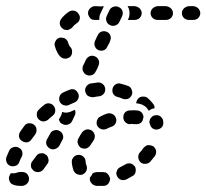

<svg xmlns="http://www.w3.org/2000/svg" viewBox="-28 -584 673 626"><path d="M15 -19Q12 -19 8 -19Q6 -18 5 -16Q4 -14 3 -11Q-1 -3 3 6Q6 15 15 18Q25 22 38 22Q44 23 50 21Q59 18 64 10Q68 2 66 -7Q64 -12 62 -15Q59 -19 55 -21Q51 -23 46 -23Q42 -24 38 -23Q38 -23 38 -23Q35 -23 33 -23Q24 -19 15 -19ZM282 -22Q278 -21 275 -19Q274 -19 274 -19Q271 -11 265 -5Q265 -4 265 -4Q265 -4 265 -3Q264 1 266 6Q267 10 270 13Q273 17 277 19Q281 21 285 22Q292 22 300 22Q305 22 310 22Q319 22 325 15Q331 7 331 -2Q330 -6 328 -10Q326 -14 323 -17Q320 -20 316 -22Q311 -23 307 -23Q303 -23 300 -23Q295 -23 290 -23Q286 -23 282 -22ZM353 -26Q351 -22 351 -18Q352 -13 354 -9Q358 -1 366 2Q375 5 384 1Q394 -4 404 -10Q412 -14 414 -23Q416 -33 412 -41Q409 -44 406 -47Q402 -50 398 -51Q393 -52 389 -51Q385 -51 381 -48Q372 -43 364 -39Q360 -37 357 -34Q354 -31 353 -26ZM227 -79Q223 -79 219 -77Q215 -75 212 -72Q209 -68 207 -64Q206 -60 206 -56Q207 -41 212 -28Q216 -19 224 -16Q233 -12 241 -15Q250 -19 254 -28Q257 -36 254 -45Q251 -51 251 -58Q251 -67 244 -73Q237 -80 227 -79ZM73 -43Q73 -39 75 -35Q78 -31 81 -28Q88 -22 98 -23Q107 -24 113 -31Q119 -39 126 -49Q129 -52 130 -57Q131 -61 130 -65Q129 -70 127 -74Q125 -78 121 -80Q114 -86 104 -84Q95 -83 90 -75Q84 -67 78 -59Q75 -56 74 -52Q72 -47 73 -43ZM40 -68 43 -73Q47 -82 44 -91Q41 -99 32 -103Q24 -107 15 -104Q6 -101 2 -93L-1 -86Q-4 -79 -7 -72Q-10 -63 -6 -54Q-2 -46 6 -43Q15 -40 24 -44Q32 -47 35 -56Q37 -62 40 -68ZM423 -71Q423 -66 425 -62Q427 -58 430 -55Q437 -49 446 -50Q456 -50 462 -57Q470 -66 477 -75Q482 -83 481 -92Q479 -101 472 -107Q468 -109 464 -110Q459 -111 455 -111Q450 -110 447 -108Q443 -105 440 -102Q435 -94 428 -87Q425 -84 424 -80Q422 -75 423 -71ZM134 -100Q138 -98 142 -97Q147 -97 151 -98Q155 -99 159 -102Q162 -104 165 -108Q170 -117 175 -127Q180 -135 177 -144Q174 -153 166 -157Q158 -162 149 -159Q140 -157 136 -149Q131 -139 126 -131Q121 -123 123 -114Q126 -105 134 -100ZM272 -158Q264 -163 255 -162Q246 -160 240 -153Q233 -143 228 -133Q225 -129 225 -124Q224 -120 226 -116Q227 -111 230 -108Q232 -104 236 -102Q244 -98 253 -100Q262 -103 267 -111Q272 -119 277 -126Q282 -134 281 -143Q279 -152 272 -158ZM82 -178Q75 -183 65 -182Q56 -181 51 -173Q44 -164 38 -155Q33 -147 34 -138Q36 -129 44 -124Q52 -119 61 -120Q70 -122 75 -130Q81 -138 87 -146Q92 -154 91 -163Q90 -172 82 -178ZM350 -199Q347 -208 339 -212Q331 -216 322 -214Q310 -210 299 -204Q295 -202 292 -199Q290 -195 288 -191Q287 -187 287 -182Q287 -178 289 -174Q294 -166 302 -163Q311 -160 320 -164Q327 -168 336 -171Q345 -174 349 -182Q353 -191 350 -199ZM461 -195Q463 -199 466 -202Q469 -205 473 -207Q482 -210 491 -207Q499 -203 503 -194Q504 -191 504 -188Q506 -179 501 -171Q496 -164 486 -162Q478 -160 470 -165Q463 -170 461 -179Q459 -183 459 -187Q460 -191 461 -195ZM168 -185Q172 -181 177 -179Q185 -175 194 -178Q203 -181 207 -189L216 -208Q218 -212 218 -217Q218 -222 216 -226Q212 -224 207 -222Q200 -218 191 -217Q183 -216 175 -219Q173 -210 169 -203Q167 -199 164 -195Q165 -190 168 -185ZM398 -180 396 -179Q387 -179 380 -186Q374 -193 374 -202Q374 -211 380 -218Q387 -224 396 -224H398Q409 -225 418 -224Q423 -224 427 -222Q431 -220 434 -217Q437 -214 438 -210Q440 -206 440 -202Q438 -197 437 -191Q434 -185 429 -182Q423 -179 417 -179Q408 -179 398 -180ZM152 -222Q153 -227 151 -231Q150 -235 147 -239Q141 -246 132 -247Q123 -248 116 -242Q107 -235 99 -227Q92 -221 92 -212Q91 -202 98 -195Q101 -192 105 -190Q109 -188 113 -188Q118 -188 122 -190Q126 -191 129 -194Q137 -201 144 -207Q148 -210 150 -214Q152 -218 152 -222ZM419 -247Q417 -247 416 -247Q416 -251 418 -255Q419 -259 422 -262Q428 -269 437 -269Q447 -270 454 -264Q463 -256 470 -247Q473 -244 475 -239Q476 -235 476 -231Q470 -230 465 -228Q461 -226 457 -223Q454 -228 450 -233Q444 -239 435 -243Q427 -246 419 -247ZM227 -279Q223 -288 215 -292Q206 -295 198 -291Q187 -287 177 -282Q169 -278 166 -269Q163 -260 167 -252Q171 -244 180 -241Q189 -238 197 -242Q206 -246 215 -250Q223 -253 227 -262Q231 -271 227 -279ZM402 -275Q405 -283 401 -292Q398 -301 389 -304Q378 -308 366 -311Q357 -314 349 -309Q341 -304 339 -295Q337 -286 341 -278Q346 -270 355 -268Q364 -266 372 -262Q381 -259 390 -262Q398 -266 402 -275ZM315 -295Q314 -304 307 -310Q300 -316 290 -315Q279 -313 268 -312Q259 -310 254 -303Q248 -295 250 -286Q251 -281 253 -278Q255 -274 259 -271Q263 -269 267 -268Q271 -267 276 -267Q285 -269 295 -270Q304 -271 310 -278Q316 -285 315 -295ZM247 -378 243 -370Q241 -366 241 -362Q241 -357 242 -353Q244 -349 247 -345Q250 -342 254 -340Q262 -336 271 -339Q280 -342 284 -351L288 -358L293 -370Q297 -378 294 -387Q291 -396 282 -400Q274 -404 265 -401Q256 -397 252 -389ZM190 -453Q187 -457 183 -459Q179 -461 175 -461Q170 -462 166 -461Q157 -458 153 -450Q148 -441 151 -433Q154 -422 159 -413Q163 -405 168 -400Q171 -397 175 -395Q179 -393 183 -393Q188 -392 192 -394Q196 -395 200 -398Q207 -404 207 -414Q208 -423 202 -430Q200 -432 198 -435Q196 -440 194 -445Q193 -450 190 -453ZM288 -464 282 -451Q278 -442 281 -434Q284 -425 292 -421Q301 -417 310 -420Q318 -423 322 -432L329 -445L331 -451Q335 -459 332 -468Q329 -476 321 -480Q312 -484 303 -481Q295 -478 291 -470ZM228 -539Q223 -547 214 -549Q205 -551 197 -546Q183 -537 172 -523Q166 -515 167 -506Q168 -497 176 -491Q179 -488 183 -487Q188 -486 192 -486Q197 -487 200 -489Q204 -491 207 -494Q214 -503 222 -508Q230 -513 232 -522Q234 -531 228 -539ZM331 -502Q339 -498 348 -501Q357 -504 361 -512L370 -531Q374 -540 371 -549Q368 -557 359 -561Q351 -565 342 -562Q333 -559 329 -551L320 -532Q316 -523 319 -515Q322 -506 331 -502ZM390 -522 389 -519H411Q420 -519 427 -525Q434 -532 434 -541Q434 -550 427 -557Q420 -563 411 -564H388Q390 -560 392 -556Q395 -547 394 -538Q394 -529 390 -522ZM536 -541Q536 -550 529 -557Q522 -563 513 -564H486Q477 -563 470 -557Q463 -550 463 -541Q463 -532 470 -525Q477 -519 486 -519H513Q522 -519 529 -525Q536 -532 536 -541ZM625 -541Q625 -550 618 -557Q612 -563 602 -564H588Q579 -563 572 -557Q565 -550 565 -541Q565 -532 572 -525Q579 -519 588 -519H602Q612 -519 618 -525Q625 -532 625 -541ZM310 -563Q309 -564 309 -564L303 -563L282 -564Q273 -564 266 -557Q259 -551 259 -541Q259 -537 261 -533Q263 -528 266 -525Q269 -522 273 -520Q277 -519 282 -519H296Q295 -522 296 -525Q296 -534 300 -541L309 -560Q310 -562 310 -563Q310 -563 310 -563Z"/></svg>

Font: FRB American Cursive Guidelines Dashed Extrabold
Style: Bold Italic
Weight: 800
Italic angle: -25°
Version: Version 2.0;Modular Font Editor K font №1